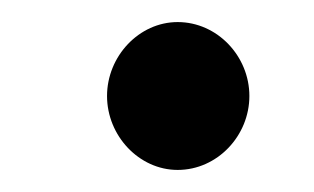

<svg xmlns="http://www.w3.org/2000/svg" viewBox="-20 -389 285 174"><path d="M77 -302C77 -266 106 -235 141 -235C177 -235 206 -266 206 -302C206 -338 177 -369 141 -369C106 -369 77 -338 77 -302Z"/></svg>

Font: Ampere
Style: UltExt
Weight: 400
Version: Version 1